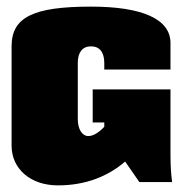

<svg xmlns="http://www.w3.org/2000/svg" viewBox="-20 -550 550 580"><path d="M495 -340V-420C495 -492 411 -530 255 -530C80 -530 15 -498 15 -410V-110C15 -40 72 10 155 10C238 10 306 -17 358 -62L401 0H500C497 -20 495 -49 495 -80V-280H260V-180H295V-167C279 -150 262 -139 247 -139C228 -139 215 -160 215 -190V-360C215 -392 229 -410 255 -410C281 -410 295 -392 295 -360V-340Z"/></svg>

Font: MikodacsPCS
Style: Regular
Weight: 900
Designer: gluk (gluksza@wp.pl)
Foundry: gluk (gluksza@wp.pl)
Version: Version 0.27